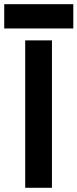

<svg xmlns="http://www.w3.org/2000/svg" viewBox="-45 -892 368 912"><path d="M201.7 0H74.7V-700.2H201.7ZM-24.9 -756.8V-872.1H303.2V-756.8Z"/></svg>

Font: Audiowide
Style: Regular
Weight: 400
Version: Version 1.003